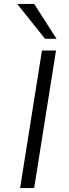

<svg xmlns="http://www.w3.org/2000/svg" viewBox="-20 -964 356 984"><path d="M83 0 195 -705H267L155 0ZM211 -765 68 -944H155L270 -765Z"/></svg>

Font: Nunito Sans 10pt Expanded Light
Style: Italic
Weight: 300
Width: 7
Italic angle: -9°
Designer: Vernon Adams
Foundry: Vernon Adams
Version: Version 3.101;gftools[0.9.27]